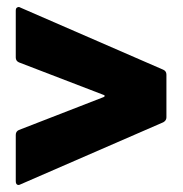

<svg xmlns="http://www.w3.org/2000/svg" viewBox="-20 -550 521 548"><path d="M39 -24Q35 -22 33 -22Q25 -22 25 -33V-165Q25 -175 34 -179L276 -273Q279 -275 279 -276Q279 -278 276 -279L34 -372Q25 -376 25 -386V-519Q25 -526 28 -528Q31 -530 33 -530Q36 -530 39 -528L446 -351Q455 -347 455 -337V-215Q455 -206 446 -201Z"/></svg>

Font: LinhAnh ExtBd
Style: Regular
Weight: 800
Designer: Jeremy Tribby
Foundry: Tribby Type
Version: Version 1.408